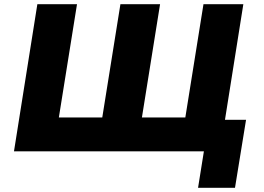

<svg xmlns="http://www.w3.org/2000/svg" viewBox="-20 -725 1264 920"><path d="M929 175 957 0H47L159 -705H349L262 -162H470L557 -705H747L660 -162H868L955 -705H1146L1058 -151H1159L1106 175Z"/></svg>

Font: Nunito Sans 6pt Black
Style: Italic
Weight: 900
Italic angle: -9°
Version: Version 3.101;gftools[0.9.27]